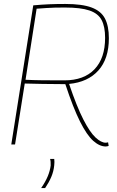

<svg xmlns="http://www.w3.org/2000/svg" viewBox="-20 -730 590 970"><path d="M37 0 148 -703Q194 -707 229 -708.5Q264 -710 310 -710Q395 -710 443 -692Q491 -674 510.5 -636Q530 -598 530 -537Q530 -433 477 -374Q424 -315 329 -306Q368 -191 401 -126.5Q434 -62 462.5 -35.5Q491 -9 514 -9Q516 -9 519 -9.5Q522 -10 526 -11L529 7Q526 8 522.5 9Q519 10 514 10Q483 10 451 -18.5Q419 -47 384.5 -115.5Q350 -184 310 -305Q306 -305 301 -305H298Q241 -305 195.5 -306Q150 -307 105 -308L56 0ZM305 -324Q404 -324 457.5 -380Q511 -436 511 -539Q511 -595 493.5 -628.5Q476 -662 432 -677Q388 -692 308 -692Q279 -692 257.5 -691.5Q236 -691 215 -689.5Q194 -688 165 -686L109 -327Q149 -325 193.5 -324.5Q238 -324 305 -324ZM233 73H254Q256 88 254 105Q251 136 239 164Q227 192 208 220H188Q210 188 221.5 160Q233 132 236 106Q237 86 233 73Z"/></svg>

Font: Georama Thin
Style: Italic
Weight: 100
Italic angle: -9°
Designer: Jean-Baptiste Levee
Foundry: Production Type
Version: Version 1.000